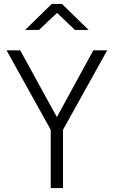

<svg xmlns="http://www.w3.org/2000/svg" viewBox="-20 -949 574 969"><path d="M298 0H236V-294L13 -695H82L267 -358L451 -695H521L298 -294ZM107 -798 241 -929H293L427 -798H358L268 -884L177 -798Z"/></svg>

Font: Titillium Web Light
Style: Regular
Weight: 300
Version: Version 1.002;PS 57.000;hotconv 1.0.70;makeotf.lib2.5.55311